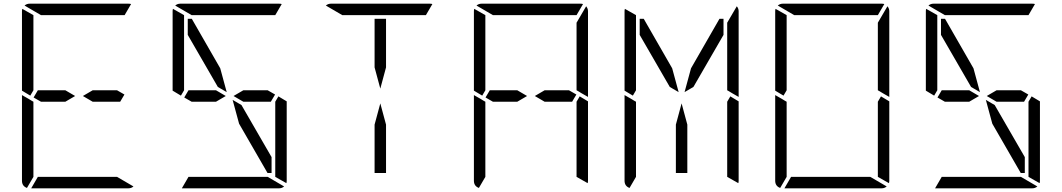

<svg xmlns="http://www.w3.org/2000/svg" viewBox="-20 -1020 5752 1040"><path d="M482 -531H614L654 -508L631 -469H482L429 -500ZM144 -502 99 -529V-959Q99 -968 101 -972L161 -938V-928V-918V-866V-735V-548V-531ZM126 -2Q99 -12 99 -41V-500V-505L134 -485L152 -474L161 -469V-452V-265V-134V-83V-82V-72V-62ZM202 -938 113 -990Q125 -1000 140 -1000H408H676Q686 -1000 690 -998L655 -938H625H439H377ZM614 -62 703 -10Q691 0 676 0H408H149L185 -62H191H377H439ZM334 -469H202L162 -492L185 -531H334L387 -500Z M1288 -451 1451 -169V-83H1429L1275 -350L1240 -479ZM1298 -531H1430L1470 -508L1447 -469H1298L1245 -500ZM1488 -498 1533 -471V-41Q1533 -32 1531 -28L1471 -62V-70V-82V-83V-134V-265V-450V-469ZM960 -502 915 -529V-959Q915 -968 917 -972L977 -938V-928V-918V-866V-735V-548V-531ZM1018 -938 929 -990Q941 -1000 956 -1000H1224H1492Q1502 -1000 1506 -998L1471 -938H1441H1255H1193ZM1430 -62 1519 -10Q1507 0 1492 0H1224H965L1001 -62H1007H1193H1255ZM1150 -469H1018L978 -492L1001 -531H1150L1203 -500ZM997 -831V-918H1019L1173 -650L1208 -521L1160 -549Z M2071 -345V-83H2009V-345L2040 -460ZM2009 -655V-918H2071V-655L2040 -540ZM1834 -938 1745 -990Q1757 -1000 1772 -1000H2040H2308Q2318 -1000 2322 -998L2287 -938H2257H2071H2009Z M2930 -531H3062L3102 -508L3079 -469H2930L2877 -500ZM3120 -498 3165 -471V-41Q3165 -32 3163 -28L3103 -62V-70V-82V-83V-134V-265V-450V-469ZM2592 -502 2547 -529V-959Q2547 -968 2549 -972L2609 -938V-928V-918V-866V-735V-548V-531ZM2574 -2Q2547 -12 2547 -41V-500V-505L2582 -485L2600 -474L2609 -469V-452V-265V-134V-83V-82V-72V-62ZM2650 -938 2561 -990Q2573 -1000 2588 -1000H2856H3124Q3134 -1000 3138 -998L3103 -938H3073H2887H2825ZM2782 -469H2650L2610 -492L2633 -531H2782L2835 -500ZM3165 -959V-500V-495L3130 -515L3112 -526L3103 -531V-550V-735V-866V-897L3155 -986Q3165 -974 3165 -959Z M3703 -345V-83H3641V-345L3672 -460ZM3936 -498 3981 -471V-41Q3981 -32 3979 -28L3919 -62V-70V-82V-83V-134V-265V-450V-469ZM3723 -650 3877 -918H3899V-831L3736 -549L3688 -521ZM3408 -502 3363 -529V-959Q3363 -968 3365 -972L3425 -938V-928V-918V-866V-735V-548V-531ZM3390 -2Q3363 -12 3363 -41V-500V-505L3398 -485L3416 -474L3425 -469V-452V-265V-134V-83V-82V-72V-62ZM3981 -959V-500V-495L3946 -515L3928 -526L3919 -531V-550V-735V-866V-897L3971 -986Q3981 -974 3981 -959ZM3445 -831V-918H3467L3621 -650L3656 -521L3608 -549Z M4752 -498 4797 -471V-41Q4797 -32 4795 -28L4735 -62V-70V-82V-83V-134V-265V-450V-469ZM4224 -502 4179 -529V-959Q4179 -968 4181 -972L4241 -938V-928V-918V-866V-735V-548V-531ZM4206 -2Q4179 -12 4179 -41V-500V-505L4214 -485L4232 -474L4241 -469V-452V-265V-134V-83V-82V-72V-62ZM4282 -938 4193 -990Q4205 -1000 4220 -1000H4488H4756Q4766 -1000 4770 -998L4735 -938H4705H4519H4457ZM4694 -62 4783 -10Q4771 0 4756 0H4488H4229L4265 -62H4271H4457H4519ZM4797 -959V-500V-495L4762 -515L4744 -526L4735 -531V-550V-735V-866V-897L4787 -986Q4797 -974 4797 -959Z M5368 -451 5531 -169V-83H5509L5355 -350L5320 -479ZM5378 -531H5510L5550 -508L5527 -469H5378L5325 -500ZM5568 -498 5613 -471V-41Q5613 -32 5611 -28L5551 -62V-70V-82V-83V-134V-265V-450V-469ZM5040 -502 4995 -529V-959Q4995 -968 4997 -972L5057 -938V-928V-918V-866V-735V-548V-531ZM5098 -938 5009 -990Q5021 -1000 5036 -1000H5304H5572Q5582 -1000 5586 -998L5551 -938H5521H5335H5273ZM5510 -62 5599 -10Q5587 0 5572 0H5304H5045L5081 -62H5087H5273H5335ZM5230 -469H5098L5058 -492L5081 -531H5230L5283 -500ZM5077 -831V-918H5099L5253 -650L5288 -521L5240 -549Z"/></svg>

Font: DSEG14 Modern
Style: Light
Weight: 300
Designer: Keshikan(Twitter:@keshinomi_88pro)
Version: Version 0.46